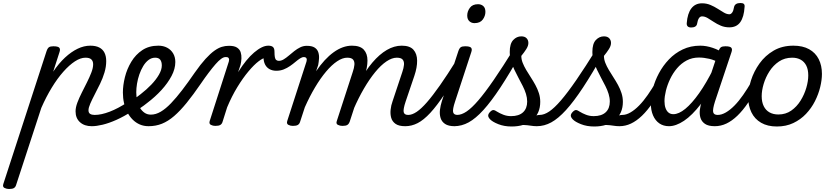

<svg xmlns="http://www.w3.org/2000/svg" viewBox="-134 -823 5538 1278"><path d="M-74 435Q-90 435 -104 428Q-118 421 -112 402L176 -483Q183 -503 192.5 -509Q202 -515 221 -515Q252 -515 260.5 -505.5Q269 -496 262 -476L220 -346Q258 -402 299 -440Q340 -478 382.5 -498.5Q425 -519 467 -519Q503 -519 526.5 -507Q550 -495 561.5 -472Q573 -449 573 -416Q573 -379 561.5 -340.5Q550 -302 532 -265Q514 -228 496.5 -194.5Q479 -161 467 -133.5Q455 -106 455 -89Q455 -72 466 -65Q477 -58 496 -58Q510 -58 517 -46.5Q524 -35 521.5 -20.5Q519 -6 508 5.5Q497 17 476 17Q428 17 398.5 -9.5Q369 -36 369 -82Q369 -108 381 -140Q393 -172 410.5 -206.5Q428 -241 445 -275Q462 -309 474 -340Q486 -371 486 -395Q486 -416 474 -427.5Q462 -439 435 -439Q402 -439 364.5 -414.5Q327 -390 287.5 -345.5Q248 -301 210.5 -239.5Q173 -178 141 -105L-27 409Q-31 422 -41 428.5Q-51 435 -74 435Z M477 17Q458 17 451.5 5.5Q445 -6 449 -20.5Q453 -35 465 -46.5Q477 -58 496 -58Q540 -58 596 -79.5Q652 -101 716 -143Q728 -151 738 -145.5Q748 -140 753.5 -128Q759 -116 757.5 -103.5Q756 -91 746 -83Q690 -47 640.5 -25Q591 -3 549.5 7Q508 17 477 17Z M716 -136Q739 -149 760.5 -164.5Q782 -180 802 -196Q842 -227 873.5 -260Q905 -293 924 -326Q943 -359 943 -387Q943 -412 932.5 -425.5Q922 -439 899 -439Q885 -439 878.5 -451Q872 -463 874 -479Q876 -495 887.5 -507Q899 -519 920 -519Q953 -519 978.5 -505.5Q1004 -492 1018.5 -467.5Q1033 -443 1033 -410Q1033 -365 1008 -317.5Q983 -270 941 -224Q899 -178 846 -138Q824 -120 798.5 -103Q773 -86 747 -72Z M855 17Q823 17 796.5 5.5Q770 -6 749 -27Q728 -48 713.5 -76Q699 -104 691.5 -137Q684 -170 684 -207Q684 -255 697.5 -309.5Q711 -364 740 -412Q769 -460 813.5 -489.5Q858 -519 920 -519Q933 -519 938.5 -507Q944 -495 941 -479Q938 -463 927.5 -451Q917 -439 899 -439Q875 -439 855 -424Q835 -409 819.5 -383.5Q804 -358 793.5 -327.5Q783 -297 778 -266Q773 -235 773 -209Q773 -180 779 -153Q785 -126 797.5 -105.5Q810 -85 828 -72.5Q846 -60 870 -60Q903 -60 936 -79.5Q969 -99 1004.5 -136Q1040 -173 1079 -224Q1118 -275 1162 -339Q1202 -396 1234 -431Q1266 -466 1292.5 -485Q1319 -504 1342 -511Q1365 -518 1388 -518Q1398 -518 1402.5 -506.5Q1407 -495 1404 -480.5Q1401 -466 1392 -454.5Q1383 -443 1366 -443Q1354 -443 1337.5 -431Q1321 -419 1300.5 -395.5Q1280 -372 1255 -339Q1230 -306 1202 -265Q1152 -192 1108.5 -138.5Q1065 -85 1025 -50.5Q985 -16 944 0.5Q903 17 855 17Z M1299 15Q1283 15 1269.5 8Q1256 1 1262 -18L1389 -413Q1393 -426 1389 -434.5Q1385 -443 1372 -443Q1359 -443 1354 -454.5Q1349 -466 1351.5 -480.5Q1354 -495 1364 -506.5Q1374 -518 1392 -518Q1426 -518 1444 -506Q1462 -494 1468 -475Q1474 -456 1473 -433.5Q1472 -411 1467 -391L1451 -343Q1478 -386 1504.5 -418.5Q1531 -451 1557.5 -473.5Q1584 -496 1607.5 -507.5Q1631 -519 1652 -519Q1671 -519 1678 -507Q1685 -495 1682.5 -479Q1680 -463 1668.5 -451Q1657 -439 1637 -439Q1619 -439 1588 -415.5Q1557 -392 1520 -348Q1483 -304 1446 -243.5Q1409 -183 1378 -109L1347 -11Q1343 2 1332.5 8.5Q1322 15 1299 15Z M1705 -352Q1680 -352 1660.5 -362.5Q1641 -373 1630.5 -393.5Q1620 -414 1620 -443L1652 -519Q1673 -519 1683 -510Q1693 -501 1693 -479Q1693 -456 1695.5 -442.5Q1698 -429 1705 -423.5Q1712 -418 1722 -418Q1738 -418 1754.5 -428Q1771 -438 1788.5 -453Q1806 -468 1825 -483Q1844 -498 1864.5 -508Q1885 -518 1908 -518Q1927 -518 1933.5 -506.5Q1940 -495 1936 -480.5Q1932 -466 1919.5 -454.5Q1907 -443 1888 -443Q1877 -443 1863 -434Q1849 -425 1832.5 -411Q1816 -397 1796.5 -383.5Q1777 -370 1754.5 -361Q1732 -352 1705 -352Z M1815 15Q1799 15 1785.5 8Q1772 1 1778 -18L1906 -413Q1910 -426 1906 -434.5Q1902 -443 1888 -443Q1873 -443 1868.5 -454.5Q1864 -466 1867.5 -480.5Q1871 -495 1881.5 -506.5Q1892 -518 1908 -518Q1942 -518 1960 -506.5Q1978 -495 1984.5 -475.5Q1991 -456 1989.5 -433.5Q1988 -411 1984 -390L1970 -349Q1998 -390 2027 -421.5Q2056 -453 2086.5 -475Q2117 -497 2147.5 -508Q2178 -519 2209 -519Q2263 -519 2287.5 -492.5Q2312 -466 2312 -420Q2312 -374 2293 -318L2193 -11Q2188 2 2178 8.5Q2168 15 2145 15Q2129 15 2115 8Q2101 1 2108 -18L2214 -344Q2223 -370 2225 -391.5Q2227 -413 2216.5 -426Q2206 -439 2177 -439Q2146 -439 2110 -415Q2074 -391 2036.5 -346.5Q1999 -302 1963 -241.5Q1927 -181 1895 -109L1863 -11Q1859 2 1848.5 8.5Q1838 15 1815 15ZM2563 17Q2521 17 2499 1.5Q2477 -14 2470 -38.5Q2463 -63 2466 -92.5Q2469 -122 2479 -149L2544 -344Q2553 -370 2555 -391.5Q2557 -413 2546.5 -426Q2536 -439 2507 -439Q2475 -439 2438 -414Q2401 -389 2363 -342.5Q2325 -296 2288.5 -233.5Q2252 -171 2220 -97H2181Q2216 -196 2257 -274Q2298 -352 2345 -407Q2392 -462 2441 -490.5Q2490 -519 2540 -519Q2594 -519 2618 -492Q2642 -465 2642.5 -419.5Q2643 -374 2624 -318L2566 -147Q2549 -96 2553 -77Q2557 -58 2583 -58Q2598 -58 2604.5 -46.5Q2611 -35 2608.5 -20.5Q2606 -6 2595 5.5Q2584 17 2563 17Z M2564 17Q2550 17 2543 5.5Q2536 -6 2538 -20.5Q2540 -35 2551 -46.5Q2562 -58 2583 -58Q2609 -58 2639.5 -78.5Q2670 -99 2708 -142.5Q2746 -186 2794.5 -255Q2843 -324 2904 -422Q2913 -436 2927 -434.5Q2941 -433 2949 -422.5Q2957 -412 2950 -399Q2881 -280 2827.5 -199.5Q2774 -119 2730 -71.5Q2686 -24 2646 -3.5Q2606 17 2564 17Z M2892 17Q2851 17 2828.5 2Q2806 -13 2798.5 -38Q2791 -63 2794.5 -92Q2798 -121 2807 -149L2917 -483Q2924 -503 2933.5 -509Q2943 -515 2962 -515Q2993 -515 3001.5 -505.5Q3010 -496 3003 -476L2895 -147Q2878 -96 2882 -77Q2886 -58 2912 -58Q2926 -58 2932.5 -46.5Q2939 -35 2937.5 -20.5Q2936 -6 2924.5 5.5Q2913 17 2892 17ZM3024 -669Q3004 -669 2990 -682Q2976 -695 2976 -720Q2976 -747 2993.5 -771Q3011 -795 3048 -795Q3069 -795 3083 -782.5Q3097 -770 3097 -744Q3097 -717 3079.5 -693Q3062 -669 3024 -669Z M2889 17Q2870 17 2864 5.5Q2858 -6 2861.5 -20.5Q2865 -35 2877 -46.5Q2889 -58 2908 -58Q2938 -58 2972 -81Q3006 -104 3050 -155Q3094 -206 3152.5 -291Q3211 -376 3288 -500Q3296 -513 3310.5 -510.5Q3325 -508 3334.5 -497Q3344 -486 3336 -473Q3259 -335 3197 -241Q3135 -147 3083.5 -90.5Q3032 -34 2985.5 -8.5Q2939 17 2889 17Z M3439 17Q3419 17 3398 13.5Q3377 10 3352.5 9Q3328 8 3297 14L3315 -11Q3350 -26 3378 -36.5Q3406 -47 3427 -52.5Q3448 -58 3459 -58Q3468 -58 3470.5 -46.5Q3473 -35 3470.5 -20.5Q3468 -6 3459.5 5.5Q3451 17 3439 17ZM3271 19Q3222 19 3183 3.5Q3144 -12 3128 -29Q3115 -43 3115.5 -54.5Q3116 -66 3129 -79Q3141 -91 3150.5 -90.5Q3160 -90 3176 -79Q3192 -69 3216 -59.5Q3240 -50 3268 -50Q3320 -50 3347.5 -75.5Q3375 -101 3375 -147Q3375 -172 3367 -198Q3359 -224 3345.5 -250.5Q3332 -277 3317.5 -304Q3303 -331 3289.5 -359.5Q3276 -388 3267.5 -417Q3259 -446 3259 -477Q3259 -532 3282 -556.5Q3305 -581 3336 -581Q3359 -581 3371 -568.5Q3383 -556 3383 -537Q3383 -518 3369 -496Q3355 -474 3336 -451Q3336 -428 3345 -405Q3354 -382 3368.5 -357.5Q3383 -333 3399 -308.5Q3415 -284 3429.5 -257.5Q3444 -231 3453 -203Q3462 -175 3462 -145Q3462 -69 3410.5 -25Q3359 19 3271 19Z M3439 17Q3420 17 3414 5.5Q3408 -6 3411.5 -20.5Q3415 -35 3427 -46.5Q3439 -58 3458 -58Q3488 -58 3522 -81Q3556 -104 3600 -155Q3644 -206 3702.5 -291Q3761 -376 3838 -500Q3846 -513 3860.5 -510.5Q3875 -508 3884.5 -497Q3894 -486 3886 -473Q3809 -335 3747 -241Q3685 -147 3633.5 -90.5Q3582 -34 3535.5 -8.5Q3489 17 3439 17Z M3989 17Q3969 17 3948 13.5Q3927 10 3902.5 9Q3878 8 3847 14L3865 -11Q3900 -26 3928 -36.5Q3956 -47 3977 -52.5Q3998 -58 4009 -58Q4018 -58 4020.5 -46.5Q4023 -35 4020.5 -20.5Q4018 -6 4009.5 5.5Q4001 17 3989 17ZM3821 19Q3772 19 3733 3.5Q3694 -12 3678 -29Q3665 -43 3665.5 -54.5Q3666 -66 3679 -79Q3691 -91 3700.5 -90.5Q3710 -90 3726 -79Q3742 -69 3766 -59.5Q3790 -50 3818 -50Q3870 -50 3897.5 -75.5Q3925 -101 3925 -147Q3925 -172 3917 -198Q3909 -224 3895.5 -250.5Q3882 -277 3867.5 -304Q3853 -331 3839.5 -359.5Q3826 -388 3817.5 -417Q3809 -446 3809 -477Q3809 -532 3832 -556.5Q3855 -581 3886 -581Q3909 -581 3921 -568.5Q3933 -556 3933 -537Q3933 -518 3919 -496Q3905 -474 3886 -451Q3886 -428 3895 -405Q3904 -382 3918.5 -357.5Q3933 -333 3949 -308.5Q3965 -284 3979.5 -257.5Q3994 -231 4003 -203Q4012 -175 4012 -145Q4012 -69 3960.5 -25Q3909 19 3821 19Z M3989 17Q3975 17 3968 5.5Q3961 -6 3963 -20.5Q3965 -35 3976 -46.5Q3987 -58 4008 -58Q4034 -58 4062.5 -74.5Q4091 -91 4120 -120.5Q4149 -150 4177.5 -191Q4206 -232 4234 -280Q4241 -294 4254.5 -292.5Q4268 -291 4277 -280.5Q4286 -270 4279 -257Q4245 -190 4210 -138.5Q4175 -87 4139 -52.5Q4103 -18 4066 -0.5Q4029 17 3989 17Z M4319 17Q4282 17 4255 -1.5Q4228 -20 4213 -54.5Q4198 -89 4198 -135Q4198 -181 4211.5 -233Q4225 -285 4252 -335.5Q4279 -386 4318.5 -427.5Q4358 -469 4410.5 -494Q4463 -519 4527 -519Q4567 -519 4610 -504.5Q4653 -490 4687 -466L4671 -397Q4624 -423 4587.5 -431.5Q4551 -440 4518 -440Q4473 -440 4436.5 -420.5Q4400 -401 4372.5 -368.5Q4345 -336 4326.5 -297Q4308 -258 4298.5 -219.5Q4289 -181 4289 -150Q4289 -123 4296 -103.5Q4303 -84 4316 -73.5Q4329 -63 4348 -63Q4384 -63 4427.5 -98.5Q4471 -134 4519.5 -202.5Q4568 -271 4616 -368L4648 -328Q4590 -207 4531.5 -131Q4473 -55 4419 -19Q4365 17 4319 17ZM4624 17Q4581 17 4558.5 1.5Q4536 -14 4528.5 -38.5Q4521 -63 4524.5 -92.5Q4528 -122 4538 -149L4649 -483Q4656 -503 4665.5 -509Q4675 -515 4694 -515Q4725 -515 4733.5 -505.5Q4742 -496 4735 -476L4625 -147Q4609 -96 4613 -77Q4617 -58 4643 -58Q4657 -58 4663.5 -46.5Q4670 -35 4668 -20.5Q4666 -6 4655.5 5.5Q4645 17 4624 17Z M4624 17Q4610 17 4603 5.5Q4596 -6 4598 -20.5Q4600 -35 4611 -46.5Q4622 -58 4643 -58Q4669 -58 4697.5 -74.5Q4726 -91 4755 -120.5Q4784 -150 4812.5 -191Q4841 -232 4869 -280Q4876 -294 4889.5 -292.5Q4903 -291 4912 -280.5Q4921 -270 4914 -257Q4880 -190 4845 -138.5Q4810 -87 4774 -52.5Q4738 -18 4701 -0.5Q4664 17 4624 17Z M4467 -640Q4436 -640 4437 -668Q4442 -734 4468 -767.5Q4494 -801 4539 -801Q4569 -801 4595 -790Q4621 -779 4643.5 -764.5Q4666 -750 4685 -739Q4704 -728 4721 -728Q4731 -728 4739.5 -739.5Q4748 -751 4752 -776Q4758 -803 4795 -803Q4811 -803 4817.5 -796.5Q4824 -790 4822 -776Q4818 -710 4793.5 -675.5Q4769 -641 4721 -641Q4690 -641 4664 -652Q4638 -663 4616.5 -677.5Q4595 -692 4576 -703Q4557 -714 4539 -714Q4526 -714 4518 -701.5Q4510 -689 4506 -665Q4504 -653 4494 -646.5Q4484 -640 4467 -640Z M5037 19Q4975 19 4932 -6Q4889 -31 4867.5 -75.5Q4846 -120 4846 -176Q4846 -229 4865 -288.5Q4884 -348 4921.5 -400.5Q4959 -453 5015.5 -486Q5072 -519 5147 -519Q5209 -519 5251.5 -495.5Q5294 -472 5315.5 -429.5Q5337 -387 5337 -331Q5337 -291 5325.5 -243.5Q5314 -196 5290.5 -149.5Q5267 -103 5231 -65Q5195 -27 5146.5 -4Q5098 19 5037 19ZM5047 -61Q5096 -61 5133 -87Q5170 -113 5195 -153.5Q5220 -194 5233 -238.5Q5246 -283 5246 -321Q5246 -360 5233 -386Q5220 -412 5196 -425.5Q5172 -439 5139 -439Q5089 -439 5051 -413.5Q5013 -388 4987.5 -348Q4962 -308 4949 -264Q4936 -220 4936 -183Q4936 -144 4949.5 -116.5Q4963 -89 4988 -75Q5013 -61 5047 -61Z"/></svg>

Font: Playwrite DE LA
Style: Regular
Weight: 400
Designer: Veronika Burian, José Scaglione
Foundry: TypeTogether
Version: Version 1.002